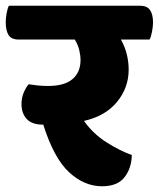

<svg xmlns="http://www.w3.org/2000/svg" viewBox="-60 -640 554 670"><path d="M362 -502Q375 -479 382 -452Q389 -425 389 -397Q389 -334 348.5 -284.5Q308 -235 233 -218Q265 -173 311.5 -143.5Q358 -114 400 -99Q399 -53 374.5 -21.5Q350 10 296 10Q234 10 181 -39Q128 -88 91 -205Q51 -205 33 -225Q15 -245 15 -277Q15 -297 22 -315Q29 -333 40 -346Q51 -344 69.5 -342Q88 -340 108 -340Q165 -340 193 -364Q221 -388 221 -430Q221 -447 216.5 -465.5Q212 -484 201 -502H5Q-20 -502 -30 -517.5Q-40 -533 -40 -563Q-40 -575 -37 -593Q-34 -611 -29 -620H429Q453 -620 463.5 -605Q474 -590 474 -561Q474 -548 470.5 -529.5Q467 -511 462 -502Z"/></svg>

Font: Baloo 2 ExtraBold
Style: Regular
Weight: 800
Designer: Sarang Kulkarni and Ek Type
Foundry: Ek Type
Version: Version 1.640;hotconv 1.0.111;makeotfexe 2.5.65597; ttfautoh